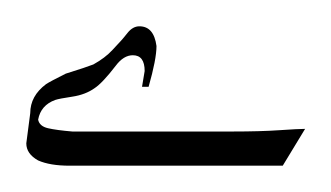

<svg xmlns="http://www.w3.org/2000/svg" viewBox="-125 184 252 146"><path d="M107 282 90 310H-72Q-87 310 -96 306Q-105 301 -105 293L-102 270Q-102 257 -90 248Q-87 246 -75 240Q-59 235 -54 233Q-45 228 -39.5 222Q-34 216 -33 215Q-32 214 -28 209Q-24 204 -19 204Q-8 204 -6 219Q-6 229 -12 250H-17L-15 238Q-15 226 -24 226Q-31 226 -37 234Q-47 247 -53 251Q-60 256 -70 257.5Q-80 259 -83 260Q-94 264 -96 275Q-95 280 -88.5 281.5Q-82 283 -70 284H-47H52Q73 284 87.5 283Q102 282 107 282Z"/></svg>

Font: Katibeh
Style: Regular
Weight: 400
Designer: Arabic design by Kourosh Beigpour, Latin design by Eduardo Tunni, engineering by Lasse Fister
Version: Version 1.0010g